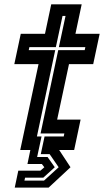

<svg xmlns="http://www.w3.org/2000/svg" viewBox="-20 -697 483 892"><path d="M48.5 174.5 65 96H167.5L186 80L174.5 65H107.5L121 0H74L159 -399H46.5L76.5 -540H189L218 -677H359.5L330.5 -540H443L413 -399H300.5L245.5 -141.5H354.5L324.5 0H255L307.5 80L206 174.5ZM93.5 142H184.5L252.5 80L210.5 19H169.5L187 -63H276L279 -77H168.5L250.5 -464H373.5L376.5 -478H253.5L284.5 -623H270.5L239.5 -478H116.5L113.5 -464H236.5L151.5 -63H173L152.5 32.5H201L234.5 80L181 128.5H96.5Z"/></svg>

Font: Tourney Condensed Regular
Style: Bold Italic
Weight: 700
Width: 3
Italic angle: -12°
Designer: Tyler Finck
Foundry: Etcetera Type Co
Version: Version 1.010; ttfautohint (v1.8.3)